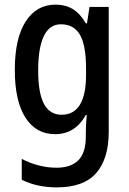

<svg xmlns="http://www.w3.org/2000/svg" viewBox="-20 -570 557 830"><path d="M220 -550Q263 -550 295 -530.5Q327 -511 351 -469H356L367 -540H450V0Q450 116 396 178Q342 240 226 240Q139 240 74 207V117Q148 155 225 155Q286 155 318.5 123Q351 91 351 20V5Q351 -11 352 -32.5Q353 -54 355 -73H351Q305 10 218 10Q136 10 90 -61.5Q44 -133 44 -268Q44 -404 91 -477Q138 -550 220 -550ZM243 -465Q194 -465 169.5 -414Q145 -363 145 -266Q145 -168 170 -121Q195 -74 246 -74Q352 -74 352 -247V-272Q352 -373 326 -419Q300 -465 243 -465Z"/></svg>

Font: Noto Sans Lao UI Cond Med
Style: Regular
Weight: 500
Width: 3
Designer: Monotype Design Team
Foundry: Monotype Imaging Inc.
Version: Version 2.000; ttfautohint (v1.8.4.7-5d5b)